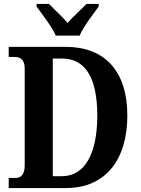

<svg xmlns="http://www.w3.org/2000/svg" viewBox="-20 -951 711 971"><path d="M262 -771H383C401 -816 452 -880 479 -918V-931H417C393 -905 348 -866 322 -835C296 -866 252 -905 228 -931H165V-918C192 -880 243 -816 262 -771ZM24 0H313C518 0 624 -148 624 -367C624 -594 507 -714 313 -714H24V-663H53C84 -663 105 -650 105 -602V-114C105 -68 86 -51 58 -51H24ZM293 -60H247V-655H294C410 -655 472 -560 472 -367C472 -175 410 -60 293 -60Z"/></svg>

Font: Noto Serif Sinhala Condensed
Style: Bold
Weight: 700
Width: 3
Designer: Jelle Bosma - Monotype Design Team
Foundry: Monotype Imaging Inc.
Version: Version 2.007